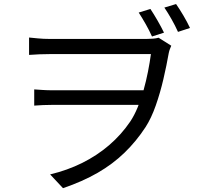

<svg xmlns="http://www.w3.org/2000/svg" viewBox="-20 -879 1040 969"><path d="M739.1 -833.8Q756.1 -808.2 775.1 -775.3Q794 -742.4 807.7 -714.2L747.1 -694.8Q733.8 -724.8 715.7 -756.7Q697.5 -788.6 680.1 -815.6ZM868.6 -858.6Q885.9 -833.8 905.4 -800.9Q924.9 -767.9 938.9 -737.9L878.3 -718.1Q864.1 -749.7 845.8 -782Q827.5 -814.2 809.5 -840.8ZM126.7 -689.6Q143 -688.2 171 -685.3Q199.1 -682.5 229.6 -682.5Q246.9 -682.5 285.5 -682.5Q324.2 -682.5 375.4 -682.5Q426.5 -682.5 481.3 -682.5Q536.1 -682.5 585.7 -682.5Q635.3 -682.5 671.1 -682.5Q706.8 -682.5 719.4 -682.5Q736.6 -682.5 752.3 -683.8Q768 -685.2 780.4 -688.6L844.3 -648.3Q841.7 -641.2 837.9 -632.4Q834.2 -623.5 831.8 -611.8Q820.8 -549.4 804.7 -479.8Q788.5 -410.3 766.1 -346.5Q743.7 -282.7 714.5 -237.3Q667.6 -165.6 608.4 -108.3Q549.2 -50.9 473 -6.9Q396.8 37 298 70.7L233 1.2Q319.8 -19.5 394.6 -56.6Q469.3 -93.7 530.7 -146.3Q592.1 -199 637.2 -265.4Q657.7 -296 674.7 -337.1Q691.7 -378.1 704.6 -424.1Q717.5 -470.1 726.7 -516.7Q735.9 -563.3 741.7 -606Q726.7 -606 688 -606Q649.4 -606 597.4 -606Q545.4 -606 488.5 -606Q431.6 -606 379 -606Q326.4 -606 286.8 -606Q247.2 -606 230 -606Q205.7 -606 179.9 -605Q154.2 -603.9 126.7 -601.9ZM728 -349.7Q710.9 -349.7 673.2 -349.7Q635.5 -349.7 586.4 -349.7Q537.3 -349.7 484.5 -349.7Q431.7 -349.7 383.2 -349.7Q334.6 -349.7 297.7 -349.7Q260.8 -349.7 244.2 -349.7Q218.7 -349.7 197.2 -348.7Q175.6 -347.7 152.7 -346V-427.8Q173.3 -426.4 195.8 -424.9Q218.3 -423.4 241.9 -423.4Q258.8 -423.4 296.8 -423.4Q334.8 -423.4 385 -423.4Q435.1 -423.4 489 -423.4Q542.9 -423.4 592.7 -423.4Q642.4 -423.4 680.3 -423.4Q718.1 -423.4 735 -423.4Z"/></svg>

Font: Noto Sans TC
Style: Regular
Weight: 100
Designer: Ryoko NISHIZUKA 西塚涼子 (kana, bopomofo & ideographs); Paul D. Hunt (Latin, Greek & Cyrillic); Sandoll Communications 산돌커뮤니
Foundry: Adobe
Version: Version 2.004;hotconv 1.0.118;makeotfexe 2.5.65603